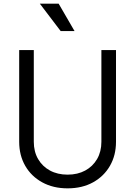

<svg xmlns="http://www.w3.org/2000/svg" viewBox="-20 -1019 740 1051"><path d="M85 -243V-745H165V-243Q165 -189 188.5 -148.5Q212 -108 253.5 -85.5Q295 -63 350 -63Q405 -63 446.5 -85.5Q488 -108 511.5 -148.5Q535 -189 535 -243V-745H615V-243Q615 -169 582 -111.5Q549 -54 489.5 -21Q430 12 350 12Q271 12 211 -21Q151 -54 118 -111.5Q85 -169 85 -243ZM312 -849 198 -999H301L388 -849Z"/></svg>

Font: Kosmopol Plus Jakarta Sans
Style: Regular
Weight: 400
Designer: Gumpita Rahayu
Foundry: Tokotype
Version: Version 2.006